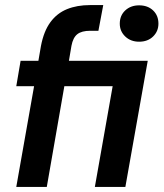

<svg xmlns="http://www.w3.org/2000/svg" viewBox="-20 -735 643 755"><path d="M44 0 114 -396H44L61 -496H131L141 -554Q152 -612 178 -647.5Q204 -683 243.5 -699Q283 -715 334 -715H386L367 -614H335Q301 -614 284 -600.5Q267 -587 261 -555L251 -496H561L473 0H353L423 -396H233L164 0ZM527 -571Q494 -571 472.5 -591.5Q451 -612 451 -642Q451 -674 472.5 -694Q494 -714 527 -714Q561 -714 582 -694Q603 -674 603 -642Q603 -612 582 -591.5Q561 -571 527 -571Z"/></svg>

Font: DM Sans 28pt SemiBold
Style: Italic
Weight: 600
Italic angle: -10°
Version: Version 4.004;gftools[0.9.30]